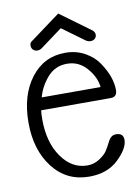

<svg xmlns="http://www.w3.org/2000/svg" viewBox="-77 -700 539 761"><g transform="rotate(-10 192.0 -319.0)"><path d="M89 -332H326Q322 -372 290 -409Q258 -446 210.5 -446Q163 -446 132 -411Q101 -376 89 -332ZM221 10Q130 10 75 -61Q20 -132 20 -242Q20 -352 72.5 -421Q125 -490 211 -490Q255 -490 290 -470.5Q325 -451 344 -422Q384 -363 384 -310Q384 -282 358 -282H78Q76 -269 76 -245Q76 -153 117.5 -94Q159 -35 221 -35Q248 -35 270 -49.5Q292 -64 301 -77.5Q310 -91 321.5 -114Q333 -137 353 -137Q383 -137 383 -110Q383 -75 338.5 -32.5Q294 10 221 10ZM334 -558Q343 -550 343 -540Q343 -530 336 -524Q329 -518 319 -518Q309 -518 300 -524L211 -589L123 -524Q115 -518 105 -518Q95 -518 88 -524.5Q81 -531 81 -542Q81 -553 89 -558L211 -648Z"/></g></svg>

Font: Glass Antiqua
Style: Regular
Weight: 400
Version: 1.001